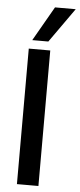

<svg xmlns="http://www.w3.org/2000/svg" viewBox="-61 -956 412 988"><g transform="rotate(5 144.5 -461.5)"><path d="M66 0V-700H177V0ZM80 -745 182 -923H289L163 -745Z"/></g></svg>

Font: Georama ExtraCondensed Thin Medium
Style: Regular
Weight: 500
Version: Version 1.001